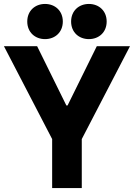

<svg xmlns="http://www.w3.org/2000/svg" viewBox="-27 -943 678 972"><path d="M423 -745C474 -745 513 -780 513 -834C513 -888 474 -923 423 -923C372 -923 333 -888 333 -834C333 -780 372 -745 423 -745ZM201 -745C252 -745 291 -780 291 -834C291 -888 252 -923 201 -923C150 -923 111 -888 111 -834C111 -780 150 -745 201 -745ZM237 -239V9H387V-239L631 -709H463L315 -409H309L161 -709H-7Z"/></svg>

Font: Kalas SG
Style: Bold
Weight: 700
Designer: Kalas
Foundry: Kalas
Version: Version 2.000;FEAKit 1.0